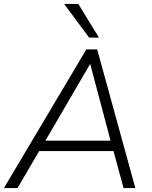

<svg xmlns="http://www.w3.org/2000/svg" viewBox="-31 -956 773 976"><path d="M-11 0 408 -705H463L657 0H597L546 -188H168L58 0ZM426 -629 200 -241H531L428 -629ZM422 -765 295 -936H367L472 -765Z"/></svg>

Font: Nunito Sans Light
Style: Italic
Weight: 300
Italic angle: -9°
Designer: Vernon Adams
Foundry: Vernon Adams
Version: Version 3.006; ttfautohint (v1.8.3)